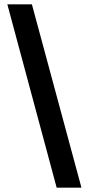

<svg xmlns="http://www.w3.org/2000/svg" viewBox="-20 -765 412 891"><path d="M243 106 14 -745H128L358 106Z"/></svg>

Font: 42dot Sans Light
Style: Bold
Weight: 700
Version: Version 1.000